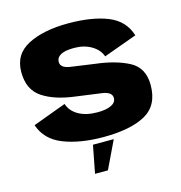

<svg xmlns="http://www.w3.org/2000/svg" viewBox="-113 -699 915 972"><g transform="rotate(-15 345.0 -212.5)"><path d="M356 5Q498 5 576 -38.2Q654 -81.5 654 -188Q654 -279 584.5 -315.5Q515 -352 411 -364Q333.5 -374.5 284 -382Q234.5 -389.5 234.5 -420.5Q234.5 -444 257.2 -456.8Q280 -469.5 328 -469.5Q380 -469.5 418.5 -446.5Q457 -423.5 469 -387.5L644 -451Q619 -532 537.2 -564.8Q455.5 -597.5 330.5 -597.5Q201.5 -597.5 119.8 -555.5Q38 -513.5 38 -420Q38 -327.5 101.8 -285.2Q165.5 -243 272 -230Q353.5 -219 405.2 -211.8Q457 -204.5 457 -173Q457 -149 430.5 -136.5Q404 -124 359 -124Q299.5 -124 260 -146.5Q220.5 -169 208 -208L33.5 -143.5Q61 -62.5 147.5 -28.8Q234 5 356 5ZM265.5 173.5H333L402.5 28.5H293.5Z"/></g></svg>

Font: Anybody UltraCondensed Thin ExtraBold
Style: Regular
Weight: 800
Version: Version 1.111